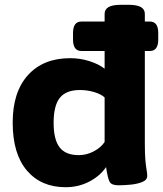

<svg xmlns="http://www.w3.org/2000/svg" viewBox="-20 -774 681 802"><path d="M254 8Q152 8 92.5 -61.5Q33 -131 33 -262Q33 -390 97 -460.5Q161 -531 273 -531Q315 -531 354 -518.5Q393 -506 417 -487V-561H320Q285 -561 285 -609V-636Q285 -684 320 -684H417V-716Q417 -735 433.5 -744.5Q450 -754 486 -754H516Q552 -754 568.5 -744.5Q585 -735 585 -716V-684H606Q641 -684 641 -636V-609Q641 -561 606 -561H585V-174Q585 -127 587.5 -102Q590 -77 592.5 -63.5Q595 -50 595 -39Q595 -22 573.5 -13.5Q552 -5 523.5 -2.5Q495 0 475 0Q446 0 438 -14.5Q430 -29 423 -76Q398 -39 353 -15.5Q308 8 254 8ZM309 -126Q342 -126 372 -142Q402 -158 417 -181V-367Q402 -381 373 -389.5Q344 -398 314 -398Q256 -398 230 -365.5Q204 -333 204 -261Q204 -191 229 -158.5Q254 -126 309 -126Z"/></svg>

Font: Asap Semi Expanded ExtraBold
Style: Regular
Weight: 800
Width: 6
Designer: Pablo Cosgaya
Foundry: Omnibus-Type
Version: Version 3.001; ttfautohint (v1.8.4.7-5d5b)